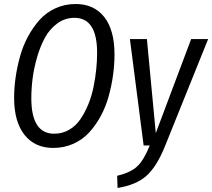

<svg xmlns="http://www.w3.org/2000/svg" viewBox="-20 -719 1049 949"><path d="M354 -699.2Q444.8 -699.2 495.4 -634.8Q545.9 -570.3 545.9 -450.2Q545.9 -399.4 538.8 -347.7Q531.7 -295.9 517.1 -243.2Q502.4 -190.4 477.8 -145Q453.1 -99.6 420.7 -64.2Q388.2 -28.8 342.5 -8.3Q296.9 12.2 243.2 12.2Q152.3 12.2 101.1 -52.5Q49.8 -117.2 49.8 -234.9Q49.8 -284.7 57.1 -336.2Q64.5 -387.7 79.1 -440.4Q93.8 -493.2 118.7 -539.1Q143.6 -585 176 -621.1Q208.5 -657.2 254.4 -678.2Q300.3 -699.2 354 -699.2ZM348.1 -630.9Q301.3 -630.9 263.4 -603.3Q225.6 -575.7 202.4 -533.2Q179.2 -490.7 163.3 -436Q147.5 -381.3 141.1 -330.8Q134.8 -280.3 134.8 -232.9Q134.8 -58.1 248 -58.1Q288.1 -58.1 321.5 -77.4Q355 -96.7 377.4 -129.9Q399.9 -163.1 416.5 -203.4Q433.1 -243.7 442.4 -290Q451.7 -336.4 455.8 -377.7Q460 -418.9 460 -458Q460 -630.9 348.1 -630.9ZM1008.8 -525.9 794.9 4.9Q753.9 106.4 702.6 151.1Q651.4 195.8 561 210L559.1 149.9Q626 133.8 658.4 103.3Q690.9 72.8 720.2 0H689.9L622.1 -525.9H706.1L750 -61L924.8 -525.9Z"/></svg>

Font: Fira Sans Compressed Book
Style: Italic
Weight: 350
Width: 3
Italic angle: -8°
Designer: Carrois Corporate & Edenspiekermann AG
Foundry: Carrois Corporate GbR & Edenspiekermann AG
Version: Version 4.203;PS 004.203;hotconv 1.0.88;makeotf.lib2.5.64775